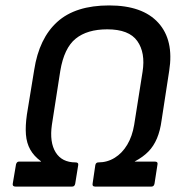

<svg xmlns="http://www.w3.org/2000/svg" viewBox="-20 -687 673 707"><path d="M37 0Q25 0 27 -11L39 -82Q42 -92 50 -92H131V-93Q105 -112 91.5 -136Q78 -160 75.5 -191.5Q73 -223 79 -265L106 -430Q124 -546 191 -606.5Q258 -667 382 -667Q505 -667 563 -603Q621 -539 603 -426L575 -244Q570 -206 558 -177.5Q546 -149 526.5 -129Q507 -109 477 -93L476 -92H550Q562 -92 560 -82L549 -11Q547 0 538 0H330Q319 0 321 -11L331 -79Q333 -89 342 -89Q375 -89 402.5 -106Q430 -123 448.5 -154Q467 -185 474 -227L505 -423Q516 -493 485.5 -536Q455 -579 375 -579Q301 -579 258.5 -544.5Q216 -510 202 -426L171 -227Q162 -163 185 -126Q208 -89 258 -89Q270 -89 268 -79L257 -11Q255 0 246 0Z"/></svg>

Font: Sofia Sans SemiBold
Style: Italic
Weight: 600
Italic angle: -9°
Designer: Botio Nikoltchev, Ani Petrova
Foundry: lettersoup
Version: Version 4.100-B